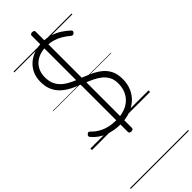

<svg xmlns="http://www.w3.org/2000/svg" viewBox="-500 -1196 1748 1748"><g transform="rotate(-45 374.0 -322.0)"><path d="M350 19Q312 19 273 12.5Q234 6 197.5 -8Q161 -22 129.5 -44Q98 -66 73 -96Q65 -106 65.5 -113.5Q66 -121 75 -129Q84 -138 91.5 -138.5Q99 -139 112 -126Q140 -97 176 -76.5Q212 -56 256 -45.5Q300 -35 350 -35Q407 -35 452.5 -50Q498 -65 530.5 -94Q563 -123 581 -165Q599 -207 599 -260Q599 -309 580.5 -343.5Q562 -378 530.5 -403Q499 -428 458.5 -447Q418 -466 373 -483Q334 -499 295 -516Q256 -533 222.5 -555Q189 -577 163 -607Q137 -637 122 -677Q107 -717 107 -771Q107 -829 128 -874Q149 -919 185.5 -950.5Q222 -982 270.5 -998.5Q319 -1015 374 -1015Q433 -1015 480.5 -999Q528 -983 566 -958Q604 -933 635 -904Q644 -896 643.5 -888.5Q643 -881 636 -873Q626 -863 618 -863Q610 -863 599 -871Q567 -898 533 -918.5Q499 -939 460 -950.5Q421 -962 374 -962Q326 -962 287.5 -948.5Q249 -935 221.5 -910Q194 -885 179.5 -850Q165 -815 165 -771Q165 -717 184 -679Q203 -641 235.5 -614.5Q268 -588 309.5 -568.5Q351 -549 396 -533Q443 -515 489 -494Q535 -473 573 -443Q611 -413 633.5 -368.5Q656 -324 656 -260Q656 -197 634 -145.5Q612 -94 571.5 -57.5Q531 -21 475 -1Q419 19 350 19ZM374 134Q348 134 348 115V-1125Q348 -1144 374 -1144Q400 -1144 400 -1125V115Q400 134 374 134ZM0 490H748V500H0ZM0 -20H748V0H0ZM0 -505H748V-500H0ZM0 -1010H748V-1000H0Z"/></g></svg>

Font: Playwrite ES Deco Guides
Style: Regular
Weight: 400
Designer: Veronika Burian, José Scaglione
Foundry: TypeTogether
Version: Version 1.003